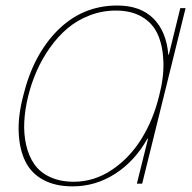

<svg xmlns="http://www.w3.org/2000/svg" viewBox="-20 -659 689 689"><path d="M550.8 -314Q568.4 -380.9 566.4 -437.3Q564.5 -493.7 546.6 -534.4Q528.8 -575.2 490.2 -598.1Q451.7 -621.1 396 -621.1Q346.7 -621.1 301.8 -603.8Q256.8 -586.4 222.4 -557.4Q188 -528.3 159.7 -488.5Q131.3 -448.7 112.1 -405Q92.8 -361.3 81.1 -314Q69.3 -265.6 67.1 -221.7Q64.9 -177.7 74 -138.2Q83 -98.6 103.3 -69.6Q123.5 -40.5 159.7 -23.7Q195.8 -6.8 245.1 -6.8Q317.4 -6.8 380.9 -49.1Q444.3 -91.3 487.1 -159.9Q529.8 -228.5 550.8 -314ZM646 -629.9 490.2 0H471.2L511.2 -161.1H508.8Q464.4 -81.5 394 -35.9Q323.7 9.8 240.2 9.8Q178.2 9.8 134.8 -13.9Q91.3 -37.6 70.6 -80.6Q49.8 -123.5 47.1 -182.9Q44.4 -242.2 63 -314Q99.1 -462.9 187.7 -551Q276.4 -639.2 400.9 -639.2Q483.4 -639.2 530.3 -592.8Q577.1 -546.4 584 -462.9H585.9L627 -629.9Z"/></svg>

Font: Sinkin Sans 100 Thin Italic
Style: Regular
Weight: 100
Italic angle: -112°
Designer: Keith Bates
Foundry: K-Type
Version: Sinkin Sans (version 1.0)  by Keith Bates   •   © 2014   www